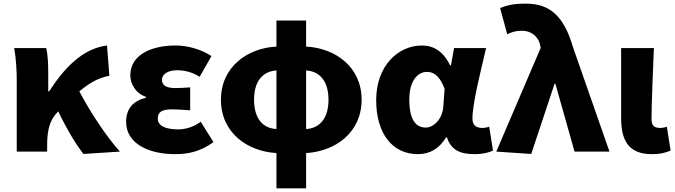

<svg xmlns="http://www.w3.org/2000/svg" viewBox="-20 -833 3711 1055"><path d="M438 13 639 0C564 -83 474 -220 416 -331C477 -382 523 -405 581 -417L568 -583C433 -566 333 -459 250 -331H245V-427C245 -481 243 -532 234 -569H58C69 -508 72 -437 72 -392V0H239V-35C239 -122 255 -176 298 -219L300 -221C350 -117 397 -41 438 13Z M942 14C1013 14 1079 1 1153 -52L1083 -164C1041 -132 992 -122 960 -122C886 -122 847 -143 847 -181C847 -219 871 -232 926 -232C957 -232 992 -229 1025 -227V-353C999 -351 968 -349 944 -349C896 -349 870 -363 870 -394C870 -426 903 -447 954 -447C996 -447 1040 -435 1077 -411L1142 -525C1085 -562 1012 -583 944 -583C814 -583 696 -533 696 -419C696 -374 724 -320 782 -301V-296C714 -279 673 -239 673 -163C673 -45 795 14 942 14Z M1499 -124C1423 -128 1376 -183 1376 -285C1376 -386 1423 -441 1499 -446ZM1499 202H1662V8C1821 -1 1967 -103 1967 -285C1967 -466 1822 -569 1662 -577V-720H1499V-577C1340 -569 1194 -466 1194 -285C1194 -103 1340 -1 1499 8ZM1662 -446C1738 -441 1785 -386 1785 -285C1785 -183 1737 -128 1662 -124Z M2276 14C2342 14 2393 -16 2431 -78H2436C2458 -10 2506 14 2587 14C2634 14 2668 5 2689 -6L2668 -137C2655 -132 2642 -130 2631 -130C2599 -130 2576 -142 2576 -182C2576 -265 2621 -440 2651 -569H2475L2458 -474H2453C2416 -551 2362 -583 2299 -583C2167 -583 2047 -471 2047 -283C2047 -98 2137 14 2276 14ZM2319 -132C2264 -132 2229 -177 2229 -285C2229 -394 2278 -438 2326 -438C2372 -438 2401 -404 2423 -345L2416 -248C2412 -183 2366 -132 2319 -132Z M2899 13 3027 -372H3032L3137 0H3329L3128 -575C3079 -742 3004 -813 2870 -813C2799 -813 2767 -804 2728 -789L2767 -645C2793 -657 2813 -664 2849 -664C2894 -664 2937 -637 2948 -585L2951 -570L2707 0Z M3562 14C3612 14 3640 5 3665 -6L3644 -137C3633 -132 3618 -130 3609 -130C3576 -130 3560 -141 3560 -179C3560 -269 3568 -439 3573 -569H3393V-185C3393 -66 3430 14 3562 14Z"/></svg>

Font: Noto Sans KR Black
Style: Regular
Weight: 900
Designer: Ryoko NISHIZUKA 西塚涼子 (kana, bopomofo & ideographs); Paul D. Hunt (Latin, Greek & Cyrillic); Sandoll Communications 산돌커뮤니
Foundry: Adobe
Version: Version 2.004;hotconv 1.0.118;makeotfexe 2.5.65603